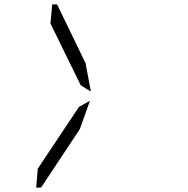

<svg xmlns="http://www.w3.org/2000/svg" viewBox="-20 -938 856 875"><path d="M167 -83H145L152 -169L340 -451L390 -479L344 -350ZM210 -831 218 -918H240L370 -650L394 -521L348 -549Z"/></svg>

Font: DSEG14 Modern
Style: Light Italic
Weight: 300
Italic angle: -5°
Designer: Keshikan(Twitter:@keshinomi_88pro)
Version: Version 0.46